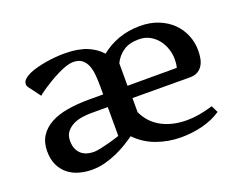

<svg xmlns="http://www.w3.org/2000/svg" viewBox="-89 -679 1079 857"><g transform="rotate(-20 450.5 -250.0)"><path d="M385.7 -497.1Q404.3 -489.3 420.9 -478Q437.5 -466.8 451.2 -451.2Q487.8 -481.4 534.9 -498.3Q582 -515.1 636.7 -515.1Q685.5 -515.1 724.1 -499.5Q762.7 -483.9 789.6 -457.5Q816.4 -431.2 830.6 -396.5Q844.7 -361.8 844.7 -324.2Q844.7 -306.6 841.8 -288.8Q838.9 -271 830.6 -256.3Q822.3 -241.7 807.4 -232.4Q792.5 -223.1 768.1 -223.1L496.1 -224.1V-157.2Q521.5 -102.5 572.5 -75.2Q623.5 -47.9 691.9 -47.9Q720.7 -47.9 751.7 -53.2Q782.7 -58.6 815.9 -68.8L832 -36.1Q812 -22.5 789.1 -12.7Q766.1 -2.9 741.5 3.2Q716.8 9.3 691.7 12.2Q666.5 15.1 642.1 15.1Q581.1 15.1 525.9 -4.9Q470.7 -24.9 430.2 -66.9Q412.6 -54.2 389.2 -39.8Q365.7 -25.4 338.4 -13.2Q311 -1 280.5 7.1Q250 15.1 218.8 15.1Q186.5 15.1 157.2 6.8Q127.9 -1.5 105.7 -19.3Q83.5 -37.1 70.3 -64.7Q57.1 -92.3 57.1 -130.9Q57.1 -172.9 75.9 -202.1Q94.7 -231.4 128.2 -249.8Q161.6 -268.1 208 -276.1Q254.4 -284.2 310.1 -284.2H378.9V-320.8Q378.9 -349.1 376.7 -375.5Q374.5 -401.9 366.5 -421.9Q358.4 -441.9 343 -453.9Q327.6 -465.8 301.8 -465.8Q286.1 -465.8 266.6 -459.2Q247.1 -452.6 226.6 -442.4Q206.1 -432.1 186.3 -420.4Q166.5 -408.7 151.1 -398.4Q135.7 -388.2 126.5 -380.9Q117.2 -373.5 117.2 -373L77.1 -426.8Q69.8 -435.5 69.8 -444.8Q69.8 -457.5 80.6 -467.5Q91.3 -477.5 108.6 -485.4Q126 -493.2 148.2 -498.8Q170.4 -504.4 193.1 -508.1Q215.8 -511.7 237.5 -513.4Q259.3 -515.1 275.9 -515.1Q310.5 -515.1 338.4 -510.3Q366.2 -505.4 385.7 -497.1ZM728 -283.2Q731 -293 731.9 -302.7Q732.9 -312.5 732.9 -323.2Q732.9 -347.7 724.9 -372.1Q716.8 -396.5 701.4 -416.3Q686 -436 663.3 -448.5Q640.6 -460.9 610.8 -460.9Q566.4 -460.9 537.8 -441.4Q509.3 -421.9 494.1 -390.1V-283.2ZM254.9 -57.1Q269 -57.6 289.8 -62.3Q310.5 -66.9 330.6 -72.3Q354 -78.6 378.9 -86.9V-224.1H296.9Q278.3 -224.1 255.9 -220.7Q233.4 -217.3 214.1 -207.8Q194.8 -198.2 181.9 -181.9Q168.9 -165.5 168.9 -139.2Q168.9 -101.1 190.7 -79.1Q212.4 -57.1 254.9 -57.1Z"/></g></svg>

Font: Artifika
Style: Medium
Weight: 500
Designer: Yulya Zhdanova | Cyreal.org
Foundry: Yulya Zhdanova | Cyreal
Version: Version 1.000